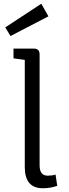

<svg xmlns="http://www.w3.org/2000/svg" viewBox="-20 -989 368 1023"><path d="M238 -902 36 -797 8 -843 200 -969ZM208 14Q112 14 112 -99V-670L52 -678V-730H161Q191 -730 191 -699V-108Q191 -53 234 -53Q245 -53 256.5 -54.5Q268 -56 276 -59L285 1Q249 14 208 14Z"/></svg>

Font: Fauna One
Style: Regular
Weight: 400
Designer: Eduardo Rodriguez Tunni
Foundry: Eduardo Rodriguez Tunni
Version: Version 2.001; ttfautohint (v1.8.4.7-5d5b);gftools[0.9.23]